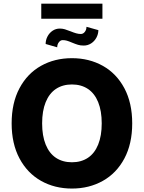

<svg xmlns="http://www.w3.org/2000/svg" viewBox="-20 -1041 802 1070"><path d="M380.9 9.8Q284.7 9.8 208.5 -33.2Q132.3 -76.2 88.6 -158.2Q44.9 -240.2 44.9 -353.5Q44.9 -467.3 88.6 -549.3Q132.3 -631.3 208.5 -674.1Q284.7 -716.8 380.9 -716.8Q476.6 -716.8 553 -674.1Q629.4 -631.3 673.1 -549.3Q716.8 -467.3 716.8 -353.5Q716.8 -239.7 673.1 -157.7Q629.4 -75.7 553 -33Q476.6 9.8 380.9 9.8ZM380.9 -570.3Q329.1 -570.3 291.7 -545.4Q254.4 -520.5 234.6 -471.7Q214.8 -422.9 214.8 -353.5Q214.8 -284.2 234.6 -235.4Q254.4 -186.5 291.7 -161.6Q329.1 -136.7 380.9 -136.7Q432.6 -136.7 470 -161.6Q507.3 -186.5 527.1 -235.4Q546.9 -284.2 546.9 -353.5Q546.9 -422.9 527.1 -471.7Q507.3 -520.5 470 -545.4Q432.6 -570.3 380.9 -570.3ZM446.3 -787.1Q428.2 -787.1 414.6 -791.3Q400.9 -795.4 380.9 -803.7Q363.8 -811 352.8 -814.2Q341.8 -817.4 329.1 -817.4Q316.9 -817.4 307.9 -805.4Q298.8 -793.5 298.8 -777.3L234.4 -795.9Q234.4 -817.9 244.6 -837.6Q254.9 -857.4 272.9 -869.6Q291 -881.8 313.5 -881.8Q327.6 -881.8 341.1 -877.9Q354.5 -874 374 -866.2Q390.6 -859.4 404.1 -855.5Q417.5 -851.6 430.7 -851.6Q443.4 -851.6 452.6 -863.3Q461.9 -875 461.9 -891.6L528.3 -873Q527.8 -850.6 517.1 -830.8Q506.3 -811 487.8 -799.1Q469.2 -787.1 446.3 -787.1ZM550.8 -936.5H210V-1020.5H550.8Z"/></svg>

Font: Pretendard GOV ExtraBold
Style: Regular
Weight: 800
Designer: Base glyphs from Inter by Rasmus Andersson; Hangeul glyphs from Noto Sans CJK(Source Han Sans) by Jang Soo-young and Kan
Foundry: Kil Hyung-jin
Version: Version 1.309